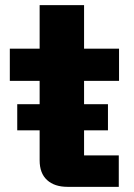

<svg xmlns="http://www.w3.org/2000/svg" viewBox="-20 -725 519 745"><path d="M46.9 -219.2V-320.8H133.8V-411.1H18.1V-536.1H133.8V-705.1H306.2V-536.1H441.9V-411.1H306.2V-320.8H398.9V-219.2H306.2V-122.1H440.9V0H242.2Q191.4 0 162.6 -26.4Q133.8 -52.7 133.8 -103V-219.2Z"/></svg>

Font: Hubot Sans Expanded
Style: Bold
Weight: 700
Width: 7
Designer: Deni Anggara
Foundry: GitHub
Version: Version 1.001;gftools[0.9.31]